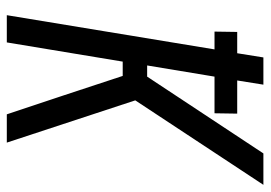

<svg xmlns="http://www.w3.org/2000/svg" viewBox="-132 -642 775 550"><g transform="rotate(90 255.0 -367.5)"><path d="M24 0 122 -595H71L72 -660H133L145 -735H223L211 -660H306L305 -595H200L168 -402H200L420 -735H510L268 -368L389 0H308L255 -159L198 -332H157L102 0Z"/></g></svg>

Font: Iosevka Curly
Style: Italic
Weight: 400
Italic angle: -9°
Monospace: yes
Designer: Belleve Invis
Foundry: Belleve Invis
Version: Version 22.1.2; ttfautohint (v1.8.4)